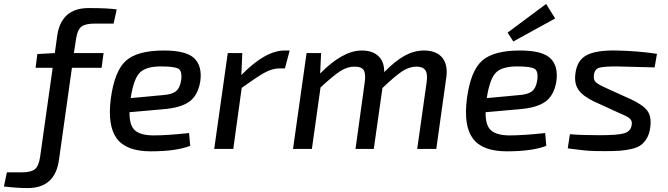

<svg xmlns="http://www.w3.org/2000/svg" viewBox="-138 -758 3398 977"><path d="M440 -638H344Q297 -638 276.5 -622.5Q256 -607 249 -560L238 -488H389L379 -413H228L162 56Q142 199 3 199Q-51 199 -118 191L-103 119H-28Q19 119 39 103.5Q59 88 66 41L130 -413H43L52 -483L141 -488L153 -575Q173 -717 313 -717Q410 -717 456 -710Z M824 -81 830 -16Q759 12 629 12Q504 12 456 -53.5Q408 -119 426 -257Q445 -398 503.5 -449.5Q562 -501 696 -501Q810 -501 851 -461Q892 -421 881 -343Q869 -272 825 -240.5Q781 -209 690 -202L521 -187Q520 -118 550 -93.5Q580 -69 644 -69Q712 -69 824 -81ZM527 -259 690 -274Q736 -277 757 -293.5Q778 -310 784 -351Q790 -398 768.5 -409Q747 -420 681 -420Q605 -420 573.5 -388.5Q542 -357 527 -259Z M1336 -501 1312 -410H1285Q1247 -410 1207 -387.5Q1167 -365 1092 -311L1049 0H952L1021 -488H1095L1090 -376Q1212 -501 1310 -501Z M1496 -488 1491 -384Q1607 -501 1702 -501Q1758 -501 1788 -472Q1818 -443 1817 -391Q1874 -449 1922 -475Q1970 -501 2019 -501Q2083 -501 2112.5 -464.5Q2142 -428 2133 -364L2082 0H1985L2033 -340Q2039 -384 2026 -401.5Q2013 -419 1981 -419Q1946 -419 1910.5 -396.5Q1875 -374 1808 -310L1764 0H1671L1718 -340Q1724 -382 1713 -400.5Q1702 -419 1666 -419Q1630 -419 1595 -397Q1560 -375 1493 -313L1449 0H1353L1422 -488Z M2474 -547 2445 -592 2641 -738 2687 -664ZM2636 -81 2642 -16Q2571 12 2441 12Q2316 12 2268 -53.5Q2220 -119 2238 -257Q2257 -398 2315.5 -449.5Q2374 -501 2508 -501Q2622 -501 2663 -461Q2704 -421 2693 -343Q2681 -272 2637 -240.5Q2593 -209 2502 -202L2333 -187Q2332 -118 2362 -93.5Q2392 -69 2456 -69Q2524 -69 2636 -81ZM2339 -259 2502 -274Q2548 -277 2569 -293.5Q2590 -310 2596 -351Q2602 -398 2580.5 -409Q2559 -420 2493 -420Q2417 -420 2385.5 -388.5Q2354 -357 2339 -259Z M3015 -182 2884 -242Q2829 -268 2806 -300.5Q2783 -333 2790 -384Q2798 -451 2847 -477Q2896 -503 2996 -501Q3109 -499 3205 -484L3193 -415Q3066 -419 2999 -420Q2933 -420 2910.5 -413Q2888 -406 2884 -377Q2881 -352 2893.5 -340Q2906 -328 2942 -312L3074 -252Q3134 -224 3156 -194.5Q3178 -165 3171 -111Q3167 -78 3154 -55.5Q3141 -33 3123.5 -20Q3106 -7 3075.5 0Q3045 7 3015.5 9Q2986 11 2940 11Q2892 11 2864.5 9.5Q2837 8 2803.5 3.5Q2770 -1 2751 -3L2762 -75Q2818 -70 2915 -70Q3007 -70 3039 -80Q3071 -90 3076 -120Q3077 -125 3077 -130Q3077 -135 3076.5 -138.5Q3076 -142 3073.5 -145.5Q3071 -149 3069.5 -151.5Q3068 -154 3064 -157Q3060 -160 3057 -162Q3054 -164 3048 -167Q3042 -170 3038.5 -171.5Q3035 -173 3027.5 -176.5Q3020 -180 3015 -182Z"/></svg>

Font: Exo 2.0 Medium
Style: Italic
Weight: 500
Italic angle: -8°
Designer: Natanael Gama
Version: Version 1.001;PS 001.001;hotconv 1.0.70;makeotf.lib2.5.58329